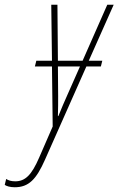

<svg xmlns="http://www.w3.org/2000/svg" viewBox="-135 -546 499 809"><path d="M-73 243C-14 243 18 210 55 126L229 -266H290L296 -290H239L344 -526H317L213 -290H109L107 -526H81L84 -290H18L12 -266H84L87 -13L30 118C-2 192 -29 218 -71 218C-88 218 -100 214 -109 208L-115 233C-108 238 -93 243 -73 243ZM109 -57C110 -85 110 -119 110 -141L109 -266H202L148 -144C138 -122 123 -87 111 -57Z"/></svg>

Font: Noto Sans ExtraCondensed Thin
Style: Italic
Weight: 100
Width: 2
Italic angle: -12°
Designer: Monotype Design Team
Foundry: Monotype Imaging Inc.
Version: Version 2.013